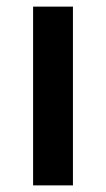

<svg xmlns="http://www.w3.org/2000/svg" viewBox="-20 -560 320 580"><path d="M200.3 0H80V-540H200.3Z"/></svg>

Font: Manrope Variable Light
Style: Regular
Weight: 200
Designer: Mikhail Sharanda
Foundry: Mikhail Sharanda
Version: Version 4.505